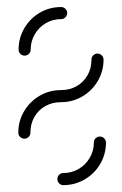

<svg xmlns="http://www.w3.org/2000/svg" viewBox="-20 -539 356 559"><path d="M270.7 -141.5Q278.1 -141.5 283.3 -136.3Q288.5 -131.1 288.5 -124.1Q288.5 -90.4 271.9 -61.9Q255.2 -33.3 226.7 -16.7Q198.1 0 164.4 0Q157 0 152 -5.2Q147 -10.4 147 -17.8Q147 -25.2 152.2 -30.2Q157.4 -35.2 164.4 -35.2Q188.5 -35.2 208.9 -47Q229.3 -58.9 241.3 -79.4Q253.3 -100 253.3 -124.1Q253.3 -131.5 258.5 -136.5Q263.7 -141.5 270.7 -141.5ZM263.7 -383Q271.1 -383 276.3 -377.8Q281.5 -372.6 281.5 -365.6Q281.5 -331.9 264.8 -303.3Q248.1 -274.8 219.6 -258.1Q191.1 -241.5 157.4 -241.5Q131.9 -241.5 111.7 -230Q91.5 -218.5 80 -198.3Q68.5 -178.1 68.5 -152.6Q68.5 -145.6 63.5 -140.4Q58.5 -135.2 51.1 -135.2Q43.7 -135.2 38.5 -140.4Q33.3 -145.6 33.3 -152.6Q33.3 -186.3 50 -214.8Q66.7 -243.3 95.2 -260Q123.7 -276.7 157.4 -276.7Q183 -276.7 203.1 -288.1Q223.3 -299.6 234.8 -319.8Q246.3 -340 246.3 -365.6Q246.3 -373 251.5 -378Q256.7 -383 263.7 -383ZM51.5 -377Q44.4 -377 39.3 -382.2Q34.1 -387.4 34.1 -394.4Q34.1 -428.1 50.7 -456.7Q67.4 -485.2 95.7 -501.9Q124.1 -518.5 157.8 -518.5Q165.2 -518.5 170.4 -513.3Q175.6 -508.1 175.6 -501.1Q175.6 -493.7 170.4 -488.5Q165.2 -483.3 157.8 -483.3Q133.7 -483.3 113.3 -471.5Q93 -459.6 81.1 -439.1Q69.3 -418.5 69.3 -394.4Q69.3 -387.4 64.1 -382.2Q58.9 -377 51.5 -377Z"/></svg>

Font: 26F Galaxy Hebrew Light
Style: Regular
Weight: 300
Designer: C₂₉H₂₅N₃O₅
Version: Version 1.000